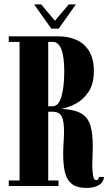

<svg xmlns="http://www.w3.org/2000/svg" viewBox="-20 -870 512 898"><path d="M386 9Q338 9 314.5 -11Q291 -31 283.2 -66.2Q275.5 -101.5 275.5 -149Q275.5 -178.5 277.5 -206Q279.5 -233.5 279.5 -254Q279.5 -305 268.2 -326.2Q257 -347.5 224.5 -347.5H205.5V-26H253.5V0H21V-26H71.5V-674H21V-700H255.5Q300.5 -700 337.8 -683.2Q375 -666.5 397 -630.8Q419 -595 419 -537.5Q419 -477.5 394.2 -440.5Q369.5 -403.5 334 -384.8Q298.5 -366 266 -361Q327 -358 359 -339.8Q391 -321.5 402.5 -284Q414 -246.5 414 -185Q414 -162 412.8 -139.5Q411.5 -117 411.5 -97.5Q411.5 -72.5 415 -50Q418.5 -27.5 429.5 -27.5Q441.5 -27.5 442.5 -42.5H467Q463 -15 440 -3Q417 9 386 9ZM205.5 -373H226.5Q254 -373 267.2 -418.2Q280.5 -463.5 280.5 -535.5Q280.5 -674 226.5 -674H205.5ZM220 -736 139.5 -849.5H172.5L237 -773L301.5 -849.5H335L254.5 -736Z"/></svg>

Font: Imbue 50pt ExtraBold
Style: Regular
Weight: 800
Designer: Tyler Finck
Foundry: Etcetera Type Company
Version: Version 1.102; ttfautohint (v1.8.3)